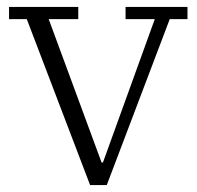

<svg xmlns="http://www.w3.org/2000/svg" viewBox="-20 -532 565 552"><path d="M57 -477H6V-512H205V-477H120L272 -65H276L425 -477H341V-512H519V-477H468L287 0H239Z"/></svg>

Font: IBM Plex Serif Light
Style: Regular
Weight: 300
Designer: Mike Abbink, Paul van der Laan, Pieter van Rosmalen
Foundry: Bold Monday
Version: Version 3.001